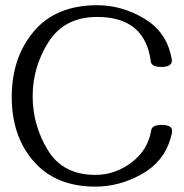

<svg xmlns="http://www.w3.org/2000/svg" viewBox="-20 -694 695 726"><path d="M591.3 -221.7Q630.9 -221.7 630.9 -198.7Q630.9 -191.4 625 -170.9Q599.1 -81.5 514.9 -34.9Q430.7 11.7 340.8 11.7Q190.9 11.7 107.7 -83.5Q24.4 -178.7 24.4 -326.7Q24.4 -476.6 107.9 -575.4Q191.4 -674.3 347.7 -674.3Q439.5 -674.3 523.4 -625Q607.4 -575.7 627 -481.4Q629.9 -470.7 629.9 -464.8Q629.9 -440.9 589.8 -440.9Q552.7 -440.9 550.3 -461.4Q528.3 -629.9 347.7 -629.9Q223.6 -629.9 163.6 -535.4Q103.5 -440.9 103.5 -330.1Q103.5 -221.2 160.4 -127Q217.3 -32.7 340.8 -32.7Q415 -32.7 477.3 -79.6Q539.6 -126.5 551.8 -201.7Q555.2 -221.7 591.3 -221.7Z"/></svg>

Font: Gayathri
Style: Regular
Weight: 400
Designer: Binoy Dominic <binoy.domenic@gmail.com>
Foundry: SMC
Version: Version 1.000